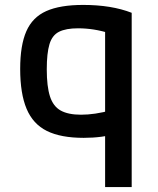

<svg xmlns="http://www.w3.org/2000/svg" viewBox="-20 -550 640 780"><path d="M407 210V-471L432 -413Q393 -425 361 -430Q329 -435 297 -435Q248 -435 220 -421Q192 -407 181 -370.5Q170 -334 170 -268Q170 -199 183 -158.5Q196 -118 226.5 -101Q257 -84 309 -84Q337 -84 367.5 -88.5Q398 -93 435 -103L455 -6Q426 1 392 5.5Q358 10 320 10Q227 10 170.5 -18Q114 -46 88 -108Q62 -170 62 -270Q62 -366 87 -423Q112 -480 168 -505Q224 -530 318 -530Q433 -530 515 -498V210Z"/></svg>

Font: M PLUS Code Latin Expanded Medium
Style: Regular
Weight: 500
Width: 7
Designer: Coji Morishita
Foundry: UNDERFOREST DESIGN
Version: Version 1.002; ttfautohint (v1.8.3)